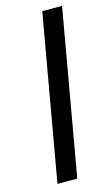

<svg xmlns="http://www.w3.org/2000/svg" viewBox="-111 -743 460 787"><g transform="rotate(-15 119.0 -350.0)"><path d="M31 0 154 -700H238L115 0Z"/></g></svg>

Font: DM Sans 17pt
Style: Italic
Weight: 400
Italic angle: -10°
Version: Version 4.004;gftools[0.9.30]